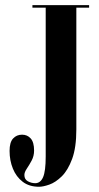

<svg xmlns="http://www.w3.org/2000/svg" viewBox="-20 -720 386 752"><path d="M133 11.5Q94.5 11.5 69 -8Q43.5 -27.5 30.5 -59.5Q17.5 -91.5 17.5 -129Q17.5 -162.5 31.2 -177.5Q45 -192.5 66.5 -192.5Q87 -192.5 100.2 -177.8Q113.5 -163 113.5 -130.5Q113.5 -109 104 -91.2Q94.5 -73.5 85 -59.5Q75.5 -45.5 75.5 -34.5Q75.5 -17.5 89.2 -10Q103 -2.5 118 -2.5Q138.5 -2.5 148.8 -26.2Q159 -50 159 -107V-690H107V-700H329V-690H279V-213.5Q279 -142 262.5 -97.5Q246 -53 221.8 -29.2Q197.5 -5.5 173.2 3Q149 11.5 133 11.5Z"/></svg>

Font: Imbue 100pt
Style: Bold
Weight: 700
Designer: Tyler Finck
Foundry: Etcetera Type Company
Version: Version 1.102; ttfautohint (v1.8.3)